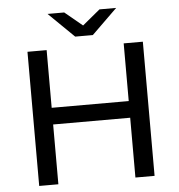

<svg xmlns="http://www.w3.org/2000/svg" viewBox="-59 -942 930 998"><g transform="rotate(-5 406.0 -443.5)"><path d="M707 -700H607V-399H205V-700H105V0H205V-312H607V0H707ZM584 -887H497L405 -811L313 -887H226L359 -757H451Z"/></g></svg>

Font: ICO Headline
Style: Regular
Weight: 500
Designer: Julieta Ulanovsky
Foundry: Julieta Ulanovsky
Version: Version 7.200